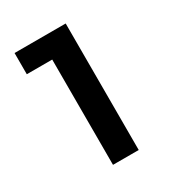

<svg xmlns="http://www.w3.org/2000/svg" viewBox="-113 -765 488 543"><g transform="rotate(-30 131.0 -493.5)"><path d="M16.1 -630.9V-700.2H183.1V-287.1H99.1V-630.9Z"/></g></svg>

Font: Trueno
Style: Rg
Weight: 400
Designer: Julieta Ulanovsky
Foundry: Julieta Ulanovsky
Version: Version 3.001b